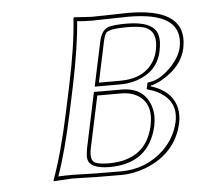

<svg xmlns="http://www.w3.org/2000/svg" viewBox="-40 -473 546 517"><g transform="rotate(-5 233.5 -214.5)"><path d="M134.8 0Q134.8 0 85.4 2.9L85 0Q110.8 -69.8 134.3 -180.2L148.9 -249Q171.9 -356.9 176.3 -429.2L177.7 -432.1Q179.7 -432.1 226.1 -429.2Q245.1 -429.2 274.9 -430.2Q305.2 -431.2 323.7 -431.2Q472.2 -431.2 466.3 -340.8Q465.3 -331.5 463.9 -323.2Q453.6 -275.4 400.4 -244.1Q381.8 -233.4 368.2 -231L367.7 -229Q424.3 -211.4 435.5 -164.6Q439.5 -145.5 435.5 -125Q418 -43.5 334.5 -10.7Q300.8 2 267.6 2Q186.5 2 157.2 0.5Q146 0 134.8 0ZM222.2 -216.8 192.4 -77.1Q185.5 -43.9 201.2 -37.1Q212.9 -32.2 239.7 -32.2Q338.4 -33.7 357.9 -123Q370.6 -182.6 330.1 -206.5Q312 -216.8 288.1 -216.8ZM229.5 -251H286.6Q355.5 -251 381.8 -300.8Q387.2 -312 389.6 -323.2Q401.4 -378.9 360.4 -389.2Q344.2 -393.1 316.4 -393.1Q268.1 -393.1 260.3 -382.3Q255.9 -375.5 252.4 -358.9ZM134.8 -9.8Q146.5 -9.8 157.7 -9.3Q189 -7.8 267.6 -7.8Q335.4 -7.8 383.8 -53.2Q416 -84.5 425.8 -127Q438.5 -186 380.9 -213.4Q372.6 -217.3 364.7 -219.2L356 -222.2L359.9 -239.7L366.7 -240.7Q395.5 -244.6 426.8 -277.8Q448.2 -301.3 454.1 -325.2Q469.2 -397.5 388.2 -415Q386.7 -415.5 386.2 -415.5Q358.9 -420.9 323.7 -420.9Q305.2 -420.9 275.4 -419.9Q245.6 -418.9 226.1 -418.9Q202.1 -418.9 185.5 -420.9Q180.2 -350.1 158.7 -247.1L144 -177.7Q121.6 -73.2 98.6 -8.8Q114.7 -9.8 134.8 -9.8ZM213.9 -227.1H288.1Q348.1 -227.1 365.7 -176.8Q370.6 -161.6 370.6 -146Q370.1 -133.3 367.7 -121.1Q345.2 -22.9 239.7 -22Q184.1 -22 180.2 -50.3Q179.7 -54.2 179.7 -56.6Q180.2 -65.9 182.6 -79.1ZM217.3 -241.2 242.7 -360.8Q249 -390.6 267.6 -397.9Q283.2 -402.8 316.4 -402.8Q387.7 -402.8 399.9 -367.7Q402.8 -357.9 402.8 -346.7Q402.3 -334.5 399.4 -320.8Q388.2 -267.6 332.5 -248.5Q310.5 -241.2 286.6 -241.2Z"/></g></svg>

Font: Linux Biolinum Outline O
Style: Italic
Weight: 400
Italic angle: -12°
Designer: Philipp H. Poll
Foundry: Philipp H. Poll
Version: Version 0.6.2